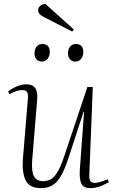

<svg xmlns="http://www.w3.org/2000/svg" viewBox="-20 -957 599 991"><path d="M21 -484Q32 -493 47 -501.5Q62 -510 80 -516Q98 -522 116 -522Q146 -522 160.5 -504Q175 -486 172 -445L146 -128Q142 -70 156 -46Q170 -22 202 -22Q224 -22 242 -31.5Q260 -41 277 -69.5Q294 -98 313 -155L431 -508H459L441 -56Q440 -33 446.5 -23Q453 -13 469 -13Q481 -13 497 -17.5Q513 -22 535 -32L542 -17Q532 -12 521 -6Q510 0 497.5 4.5Q485 9 472.5 11.5Q460 14 447 14Q409 14 399 -11Q389 -36 392 -81L414 -379H411L334 -143Q315 -85 295.5 -50.5Q276 -16 251 -1Q226 14 192 14Q131 14 112 -27Q93 -68 98 -134L124 -449Q126 -471 120 -481.5Q114 -492 96 -492Q80 -492 64 -487Q48 -482 30 -471ZM158 -682Q158 -703 169 -716.5Q180 -730 199 -730Q216 -730 226.5 -720Q237 -710 237 -688Q237 -669 226 -654Q215 -639 196 -639Q180 -639 169 -650Q158 -661 158 -682ZM331 -682Q331 -703 342 -716.5Q353 -730 372 -730Q390 -730 400 -719.5Q410 -709 410 -688Q410 -669 399 -654Q388 -639 369 -639Q353 -639 342 -650Q331 -661 331 -682ZM361 -805 353 -794 203 -871Q193 -876 185 -884Q177 -892 177 -904Q177 -911 180 -917.5Q183 -924 191 -929.5Q199 -935 214 -937Z"/></svg>

Font: Literata 60pt ExtraLight
Style: Italic
Weight: 250
Italic angle: -2°
Designer: Latin by Veronika Burian and Jose Scaglione. Greek by Irene Vlachou. Cyrillic by Vera Evstafieva
Foundry: TypeTogether
Version: Version 3.103;gftools[0.9.29]